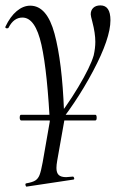

<svg xmlns="http://www.w3.org/2000/svg" viewBox="-23 -416 464 711"><path d="M50 20Q50 9 55 9H330Q335 9 335 20Q335 30 330 30H55Q53 30 51.5 27Q50 24 50 20ZM324 -211Q330 -238 330 -261Q330 -293 319 -335Q313 -357 313 -363Q313 -378 322.5 -387Q332 -396 349 -396Q386 -396 386 -341Q386 -274 321.5 -152.5Q257 -31 171 72L170 44Q221 -17 266.5 -93Q312 -169 324 -211ZM74 263Q97 259 107.5 252.5Q118 246 123.5 232Q129 218 135 185L168 -4L220 3L189 178Q186 195 186 206Q186 224 194.5 232Q203 240 222 240Q228 240 246 238H247Q250 238 251.5 243Q253 248 249 249L76 275Q73 276 71.5 270Q70 264 74 263ZM60 -351Q28 -351 9 -314Q8 -311 3 -311Q0 -311 -2 -312.5Q-4 -314 -3 -317Q15 -355 39 -375Q63 -395 89 -395Q151 -395 179 -291Q207 -187 214 -6L163 64Q153 -149 130.5 -250Q108 -351 60 -351Z"/></svg>

Font: Cormorant Garamond
Style: Italic
Weight: 400
Italic angle: -10°
Designer: Christian Thalmann (Catharsis Fonts)
Foundry: Catharsis Fonts
Version: Version 4.000